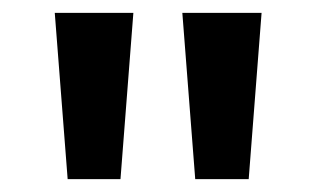

<svg xmlns="http://www.w3.org/2000/svg" viewBox="-20 -734 491 298"><path d="M283 -456 263 -714H386L366 -456ZM85 -456 65 -714H187L167 -456Z"/></svg>

Font: Noto Sans Adlam SemiBold
Style: Regular
Weight: 600
Version: Version 3.001